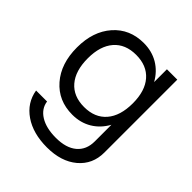

<svg xmlns="http://www.w3.org/2000/svg" viewBox="-196 -634 952 952"><g transform="rotate(45 280.5 -158.0)"><path d="M507.8 -500V11.2Q507.8 93.8 447.8 144.3Q387.7 194.8 288.1 194.8Q190.4 194.8 126.7 151.1Q63 107.4 50.8 33.2H127.9Q133.8 77.6 175.8 103.8Q217.8 129.9 286.1 129.9Q357.4 129.9 396.2 97.2Q435.1 64.5 435.1 5.9V-110.8Q408.2 -62 363.8 -35.4Q319.3 -8.8 262.2 -8.8Q164.1 -8.8 103.5 -78.4Q43 -147.9 43 -261.2Q43 -373.5 103.5 -442.4Q164.1 -511.2 262.2 -511.2Q319.3 -511.2 363.8 -484.9Q408.2 -458.5 435.1 -410.2V-500ZM119.1 -261.2Q119.1 -173.3 160.4 -125.2Q201.7 -77.1 276.9 -77.1Q352.1 -77.1 393.6 -125.2Q435.1 -173.3 435.1 -261.2Q435.1 -347.7 393.6 -395.3Q352.1 -442.9 276.9 -442.9Q201.7 -442.9 160.4 -395.3Q119.1 -347.7 119.1 -261.2Z"/></g></svg>

Font: Overused Grotesk
Style: Regular
Weight: 400
Version: Version 0.002